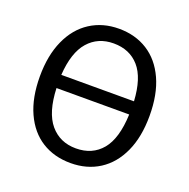

<svg xmlns="http://www.w3.org/2000/svg" viewBox="-127 -823 945 958"><g transform="rotate(20 346.0 -344.5)"><path d="M637 -344Q637 -232 600.5 -152Q564 -72 498.5 -30Q433 12 346 12Q259 12 193.5 -29Q128 -70 91.5 -150Q55 -230 55 -343Q55 -454 91.5 -535Q128 -616 194 -658.5Q260 -701 346 -701Q433 -701 498.5 -659.5Q564 -618 600.5 -538Q637 -458 637 -344ZM153 -386H539Q532 -508 481.5 -565.5Q431 -623 346 -623Q263 -623 212 -565Q161 -507 153 -386ZM539 -316H153Q158 -188 209.5 -127Q261 -66 346 -66Q433 -66 483.5 -126.5Q534 -187 539 -316Z"/></g></svg>

Font: FiraGO
Style: Regular
Weight: 400
Designer: bBox Type
Foundry: bBox Type GmbH
Version: Version 1.001;April 20, 2020;FontCreator 12.0.0.2555 64-bit